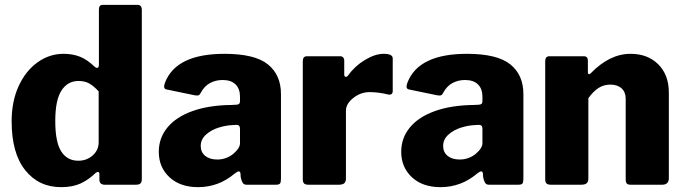

<svg xmlns="http://www.w3.org/2000/svg" viewBox="-20 -762 2821 792"><path d="M390 -21V-45Q390 -49 388 -51Q386 -53 384 -53Q381 -53 375 -49Q345 -20 312 -5Q279 10 232 10Q140 10 84 -60Q28 -130 28 -262Q28 -344 57 -407Q86 -470 135 -505Q184 -540 242 -540Q280 -540 310 -528Q340 -516 369 -488Q375 -482 381 -482Q388 -482 388 -496V-723Q388 -742 404 -742H547Q565 -742 565 -721V-23Q565 -11 559.5 -5.5Q554 0 540 0H413Q390 0 390 -21ZM304 -428Q259 -428 233.5 -388.5Q208 -349 208 -263Q208 -176 232.5 -137.5Q257 -99 303 -99Q338 -99 362.5 -121Q387 -143 387 -175V-385Q367 -407 348.5 -417.5Q330 -428 304 -428Z M797 10Q723 10 679 -31Q635 -72 635 -136Q635 -193 671 -236.5Q707 -280 774.5 -304Q842 -328 934 -329L954 -330Q970 -330 970 -344V-363Q970 -396 951.5 -414Q933 -432 898 -432Q870 -432 846.5 -419.5Q823 -407 808 -379Q805 -373 802 -370.5Q799 -368 793 -368Q787 -368 783 -369L667 -393Q657 -395 657 -405Q657 -411 661 -422Q707 -540 906 -540Q1031 -540 1085 -496.5Q1139 -453 1139 -374V-25Q1139 -10 1135 -5Q1131 0 1118 0H997Q986 0 981 -8Q976 -16 973 -31L972 -46Q971 -55 965 -55Q959 -55 948 -46Q882 10 797 10ZM955 -247 939 -246Q912 -245 881.5 -235.5Q851 -226 829.5 -206.5Q808 -187 808 -160Q808 -134 826.5 -119Q845 -104 876 -104Q913 -104 942 -127Q970 -151 970 -171V-230Q970 -239 966.5 -243Q963 -247 955 -247Z M1229 -23V-509Q1229 -530 1246 -530H1384Q1391 -530 1395.5 -525Q1400 -520 1400 -512V-454Q1400 -445 1407 -445Q1412 -445 1416 -451Q1443 -489 1485 -514.5Q1527 -540 1563 -540Q1600 -540 1600 -521V-387Q1600 -369 1582 -372Q1542 -382 1504 -382Q1468 -382 1437.5 -358Q1407 -334 1407 -305V-26Q1407 -12 1400 -6Q1393 0 1377 0H1253Q1239 0 1234 -5.5Q1229 -11 1229 -23Z M1797 10Q1723 10 1679 -31Q1635 -72 1635 -136Q1635 -193 1671 -236.5Q1707 -280 1774.5 -304Q1842 -328 1934 -329L1954 -330Q1970 -330 1970 -344V-363Q1970 -396 1951.5 -414Q1933 -432 1898 -432Q1870 -432 1846.5 -419.5Q1823 -407 1808 -379Q1805 -373 1802 -370.5Q1799 -368 1793 -368Q1787 -368 1783 -369L1667 -393Q1657 -395 1657 -405Q1657 -411 1661 -422Q1707 -540 1906 -540Q2031 -540 2085 -496.5Q2139 -453 2139 -374V-25Q2139 -10 2135 -5Q2131 0 2118 0H1997Q1986 0 1981 -8Q1976 -16 1973 -31L1972 -46Q1971 -55 1965 -55Q1959 -55 1948 -46Q1882 10 1797 10ZM1955 -247 1939 -246Q1912 -245 1881.5 -235.5Q1851 -226 1829.5 -206.5Q1808 -187 1808 -160Q1808 -134 1826.5 -119Q1845 -104 1876 -104Q1913 -104 1942 -127Q1970 -151 1970 -171V-230Q1970 -239 1966.5 -243Q1963 -247 1955 -247Z M2229 -23V-509Q2229 -530 2246 -530H2388Q2405 -530 2405 -512V-464Q2405 -456 2410 -456Q2413 -456 2417 -460Q2495 -540 2581 -540Q2652 -540 2695.5 -496.5Q2739 -453 2739 -380V-27Q2739 0 2711 0H2582Q2570 0 2565.5 -5Q2561 -10 2561 -23V-355Q2561 -382 2544 -397.5Q2527 -413 2498 -413Q2471 -413 2449.5 -399.5Q2428 -386 2407 -357V-26Q2407 -12 2400 -6Q2393 0 2377 0H2253Q2240 0 2234.5 -5Q2229 -10 2229 -23Z"/></svg>

Font: Libre Franklin ExtraBold
Style: Regular
Weight: 800
Designer: Pablo Impallari, Rodrigo Fuenzalida
Foundry: Impallari Type
Version: Version 1.002; ttfautohint (v1.5)